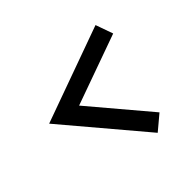

<svg xmlns="http://www.w3.org/2000/svg" viewBox="-94 -550 578 571"><g transform="rotate(-30 195.5 -265.0)"><path d="M30 -265 296 -450 329 -402 134 -267 331 -130 296 -80Z"/></g></svg>

Font: LeckerliOne
Style: Regular
Weight: 400
Designer: Gesine Todt
Foundry: Gesine Todt
Version: Version 1.000